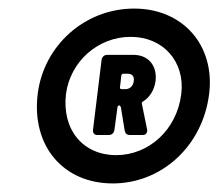

<svg xmlns="http://www.w3.org/2000/svg" viewBox="-20 -729 510 448"><path d="M293 -709C178 -709 82 -623 68 -510C53 -388 128 -301 243 -301C357 -301 453 -388 468 -510C482 -623 407 -709 293 -709ZM251 -367C174 -367 124 -426 134 -510C144 -585 208 -643 285 -643C361 -643 412 -585 403 -510C393 -426 327 -367 251 -367ZM343 -540C347 -575 327 -601 291 -601H230C223 -601 218 -596 217 -589L197 -426C196 -419 200 -414 207 -414H234C241 -414 246 -419 247 -426L254 -478C254 -481 256 -483 258 -483C260 -483 261 -481 262 -479L271 -424C272 -418 276 -414 283 -414H313C320 -414 325 -419 323 -428L311 -487C310 -489 312 -492 315 -493C330 -503 340 -519 343 -540ZM268 -557H278C289 -557 294 -550 292 -539C291 -530 284 -521 273 -521H264C261 -521 259 -523 260 -526L263 -552C263 -555 265 -557 268 -557Z"/></svg>

Font: Barlow ExtraBold
Style: Italic
Weight: 800
Italic angle: -7°
Designer: Jeremy Tribby
Foundry: Tribby Type
Version: Version 1.422;hotconv 1.0.109;makeotfexe 2.5.65596